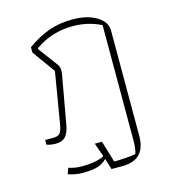

<svg xmlns="http://www.w3.org/2000/svg" viewBox="-106 -606 779 879"><g transform="rotate(-15 283.0 -166.0)"><path d="M298 136Q278 156 252 163.5Q226 171 184 171Q147 171 114 159L124 131Q153 141 187 141Q222 141 250.5 135.5Q279 130 293 121L270 56H304L335 158Q358 158 392 155.5Q426 153 437 150Q445 128 445 88V-459Q383 -490 311 -490Q212 -490 132 -434V-428L200 -337Q209 -325 209 -309Q209 -299 208 -293L166 -58Q159 -22 143.5 -6Q128 10 99 10Q74 10 55 3V-19H92Q116 -19 125 -29.5Q134 -40 139 -68L180 -313L102 -421V-446Q153 -483 204 -501.5Q255 -520 317 -520Q388 -520 432 -493Q476 -466 476 -425V74Q476 188 365 188H314Z"/></g></svg>

Font: Athiti ExtraLight
Style: Regular
Weight: 275
Designer: CadsonDemak Team
Foundry: CadsonDemak
Version: Version 1.033